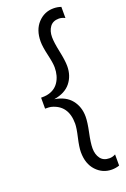

<svg xmlns="http://www.w3.org/2000/svg" viewBox="-169 -766 661 1004"><g transform="rotate(-20 161.0 -263.5)"><path d="M312 178Q292 185 270 185Q219 185 183.5 147Q148 109 148 44Q148 16 159.5 -33.5Q171 -83 171 -107Q171 -210 82 -232Q74 -234 50 -234V-295Q71 -295 82 -297Q126 -305 148.5 -338.5Q171 -372 171 -420Q171 -444 159.5 -493.5Q148 -543 148 -571Q148 -636 183.5 -674Q219 -712 270 -712Q292 -712 312 -705V-643Q295 -652 278 -652Q245 -652 228.5 -629.5Q212 -607 212 -573Q212 -543 223.5 -489Q235 -435 235 -404Q235 -350 204.5 -312Q174 -274 112 -264Q174 -254 204.5 -215.5Q235 -177 235 -123Q235 -92 223.5 -38Q212 16 212 46Q212 80 228.5 102.5Q245 125 278 125Q296 125 312 116Z"/></g></svg>

Font: Hind Siliguri Light
Style: Regular
Weight: 300
Designer: Jyotish Sonowal
Foundry: Indian Type Foundry
Version: Version 1.001;PS 1.0;hotconv 1.0.86;makeotf.lib2.5.63406; tt